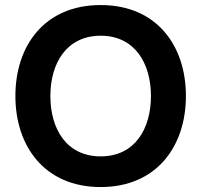

<svg xmlns="http://www.w3.org/2000/svg" viewBox="-20 -736 804 767"><path d="M382.3 11.2C606 11.2 722.7 -151.9 722.7 -352.5C722.7 -553.7 606 -715.8 382.3 -715.8C382.3 -715.8 382.3 -715.8 382.3 -715.8H381.8C158.2 -715.8 41.5 -553.7 41.5 -352.5C41.5 -151.9 158.2 11.2 381.8 11.2C381.8 11.2 381.8 11.2 382.3 11.2ZM181.2 -352.5C181.2 -482.9 245.6 -593.3 382.3 -593.3C518.6 -593.3 583 -482.9 583 -352.5C583 -221.2 518.6 -111.3 382.3 -111.3C245.6 -111.3 181.2 -221.2 181.2 -352.5Z"/></svg>

Font: Wand UI Pro Bold
Style: Regular
Weight: 700
Designer: Andreas Faust
Version: Version 1.003;FEAKit 1.0